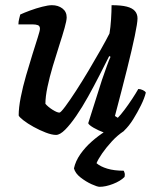

<svg xmlns="http://www.w3.org/2000/svg" viewBox="-20 -520 602 740"><path d="M196 0Q180 0 156.5 -9Q133 -18 109.5 -31Q86 -44 70 -56.5Q54 -69 52 -75Q52 -105 60 -145.5Q68 -186 80.5 -229Q93 -272 105 -310.5Q117 -349 125.5 -375.5Q134 -402 134 -409Q134 -420 126 -423Q118 -426 106 -426H51Q51 -437 54 -448Q57 -459 58 -464Q73 -471 96 -479.5Q119 -488 142.5 -494Q166 -500 180 -500Q204 -500 220.5 -487.5Q237 -475 237 -453Q237 -441 229 -412.5Q221 -384 208.5 -345.5Q196 -307 183.5 -265Q171 -223 163 -185Q155 -147 155 -120Q165 -108 182.5 -97Q200 -86 209 -86Q214 -86 231.5 -109.5Q249 -133 273 -170Q297 -207 322 -249Q347 -291 368.5 -329Q390 -367 402 -391Q406 -414 408 -445Q410 -476 410 -500Q447 -500 468.5 -494.5Q490 -489 500 -477.5Q510 -466 510 -449Q510 -432 499.5 -381.5Q489 -331 469.5 -253Q450 -175 423 -73L434 -66Q445 -77 460 -97Q475 -117 489.5 -139Q504 -161 513 -177Q522 -177 531 -172.5Q540 -168 542 -163Q537 -142 523.5 -114.5Q510 -87 493.5 -60.5Q477 -34 459 -17Q441 0 425 0Q406 0 382.5 -8.5Q359 -17 341 -27.5Q323 -38 320 -45L373 -212Q383 -241 392 -266Q401 -291 406 -301L401 -304Q384 -270 363 -229Q342 -188 319.5 -147.5Q297 -107 274 -73.5Q251 -40 231 -20Q211 0 196 0ZM364 200Q355 200 333 190Q311 180 290.5 164Q270 148 265 129Q271 101 289.5 74.5Q308 48 333.5 25.5Q359 3 386 -14L459 -16Q433 1 411 25Q389 49 373.5 71.5Q358 94 352 109Q367 122 393.5 130Q420 138 457 138Q459 142 460.5 147.5Q462 153 460 162Q444 178 415.5 189Q387 200 364 200Z"/></svg>

Font: Texturina Medium 12pt SemiBold
Style: Italic
Weight: 600
Italic angle: -11°
Version: Version 1.002